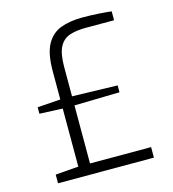

<svg xmlns="http://www.w3.org/2000/svg" viewBox="-109 -826 827 917"><g transform="rotate(-15 304.5 -367.5)"><path d="M65 0V-43L179 -52V-339L65 -344V-376L179 -384V-524Q179 -610 204 -655.5Q229 -701 274.5 -718Q320 -735 382 -735Q421 -735 460.5 -732.5Q500 -730 525 -727V-683H385Q336 -683 303.5 -671.5Q271 -660 254 -627Q237 -594 237 -529V-384L461 -378V-344L237 -339V-52H539V0Z"/></g></svg>

Font: Exo Thin Light
Style: Regular
Weight: 300
Version: Version 2.000